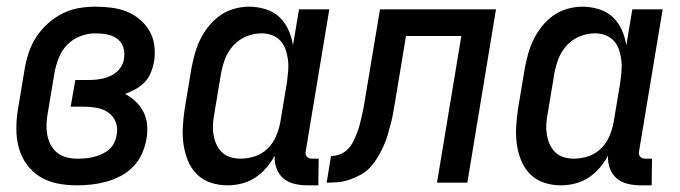

<svg xmlns="http://www.w3.org/2000/svg" viewBox="-20 -548 2040 576"><path d="M211 8Q181 8 152.5 2.5Q124 -3 100.5 -17.5Q77 -32 60.5 -54.5Q44 -77 36.5 -104.5Q29 -132 29 -161.5Q29 -191 34 -221L54 -341Q58 -365 66 -389.5Q74 -414 88.5 -436.5Q103 -459 123 -477Q143 -495 166.5 -507Q190 -519 215 -523.5Q240 -528 265 -528Q290 -528 314 -525Q338 -522 359.5 -513.5Q381 -505 399 -490Q417 -475 428.5 -455Q440 -435 443 -411Q446 -387 442 -362Q439 -346 432.5 -330Q426 -314 414 -301.5Q402 -289 386.5 -280.5Q371 -272 355 -266Q373 -257 387.5 -243Q402 -229 411 -211Q420 -193 421.5 -171.5Q423 -150 419 -129Q415 -107 405.5 -86Q396 -65 379.5 -48Q363 -31 342 -20Q321 -9 299 -3Q277 3 255 5.5Q233 8 211 8ZM212 -72Q224 -72 236 -73Q248 -74 260.5 -77Q273 -80 285 -85.5Q297 -91 307 -99.5Q317 -108 322.5 -119.5Q328 -131 330 -143Q334 -163 327.5 -181Q321 -199 305.5 -210Q290 -221 270.5 -224.5Q251 -228 231 -228H192L206 -308H245Q256 -308 267 -309Q278 -310 289 -312.5Q300 -315 311 -320Q322 -325 331 -333Q340 -341 345.5 -351.5Q351 -362 352 -373Q355 -391 349.5 -407Q344 -423 330.5 -432.5Q317 -442 300 -445Q283 -448 265 -448Q243 -448 220 -439Q197 -430 180.5 -412.5Q164 -395 155.5 -372.5Q147 -350 143 -327L123 -207Q120 -191 119.5 -174.5Q119 -158 122 -142.5Q125 -127 132.5 -113Q140 -99 152 -89.5Q164 -80 179.5 -76Q195 -72 212 -72Z M663 8Q636 8 612 0Q588 -8 570.5 -25.5Q553 -43 543.5 -66.5Q534 -90 530.5 -115.5Q527 -141 528.5 -167.5Q530 -194 534 -221L554 -341Q558 -363 564 -385Q570 -407 580 -428Q590 -449 605 -468Q620 -487 639.5 -501Q659 -515 682 -521.5Q705 -528 727 -528Q752 -528 776.5 -520.5Q801 -513 818 -497Q835 -481 845 -459Q855 -437 859 -412L877 -520H968L897 -93Q896 -89 897 -85Q898 -81 900.5 -78Q903 -75 907 -73.5Q911 -72 916 -72H936L935 8H902Q882 8 863 3.5Q844 -1 830 -13Q816 -25 809.5 -43Q803 -61 804 -81Q794 -62 779 -44.5Q764 -27 745.5 -15Q727 -3 705.5 2.5Q684 8 663 8ZM701 -72Q723 -72 744.5 -79Q766 -86 782.5 -102Q799 -118 808 -139Q817 -160 821 -182L841 -302Q843 -318 844.5 -335Q846 -352 844 -368Q842 -384 837 -399Q832 -414 821.5 -425.5Q811 -437 796 -442.5Q781 -448 765 -448Q742 -448 719.5 -439Q697 -430 680.5 -412Q664 -394 655.5 -372Q647 -350 643 -327L623 -207Q620 -192 619 -176Q618 -160 620.5 -144.5Q623 -129 629 -115.5Q635 -102 645.5 -91.5Q656 -81 671 -76.5Q686 -72 701 -72Z M960 0 973 -80Q986 -80 999.5 -85Q1013 -90 1023 -100Q1033 -110 1039.5 -123Q1046 -136 1051 -149Q1056 -162 1059.5 -175.5Q1063 -189 1066 -202.5Q1069 -216 1071.5 -229Q1074 -242 1076 -256L1120 -520H1468L1382 0H1291L1364 -440H1198L1166 -247Q1163 -229 1160 -212Q1157 -195 1152.5 -177.5Q1148 -160 1143 -143Q1138 -126 1130.5 -109.5Q1123 -93 1113.5 -77Q1104 -61 1091.5 -47Q1079 -33 1062.5 -24Q1046 -15 1028.5 -9Q1011 -3 994 -1.5Q977 0 960 0Z M1663 8Q1636 8 1612 0Q1588 -8 1570.5 -25.5Q1553 -43 1543.5 -66.5Q1534 -90 1530.5 -115.5Q1527 -141 1528.5 -167.5Q1530 -194 1534 -221L1554 -341Q1558 -363 1564 -385Q1570 -407 1580 -428Q1590 -449 1605 -468Q1620 -487 1639.5 -501Q1659 -515 1682 -521.5Q1705 -528 1727 -528Q1752 -528 1776.5 -520.5Q1801 -513 1818 -497Q1835 -481 1845 -459Q1855 -437 1859 -412L1877 -520H1968L1897 -93Q1896 -89 1897 -85Q1898 -81 1900.5 -78Q1903 -75 1907 -73.5Q1911 -72 1916 -72H1936L1935 8H1902Q1882 8 1863 3.5Q1844 -1 1830 -13Q1816 -25 1809.5 -43Q1803 -61 1804 -81Q1794 -62 1779 -44.5Q1764 -27 1745.5 -15Q1727 -3 1705.5 2.5Q1684 8 1663 8ZM1701 -72Q1723 -72 1744.5 -79Q1766 -86 1782.5 -102Q1799 -118 1808 -139Q1817 -160 1821 -182L1841 -302Q1843 -318 1844.5 -335Q1846 -352 1844 -368Q1842 -384 1837 -399Q1832 -414 1821.5 -425.5Q1811 -437 1796 -442.5Q1781 -448 1765 -448Q1742 -448 1719.5 -439Q1697 -430 1680.5 -412Q1664 -394 1655.5 -372Q1647 -350 1643 -327L1623 -207Q1620 -192 1619 -176Q1618 -160 1620.5 -144.5Q1623 -129 1629 -115.5Q1635 -102 1645.5 -91.5Q1656 -81 1671 -76.5Q1686 -72 1701 -72Z"/></svg>

Font: Iosevka Term Curly Medium
Style: Italic
Weight: 500
Italic angle: -9°
Designer: Belleve Invis
Foundry: Belleve Invis
Version: Version 32.3.0